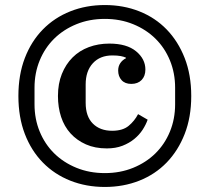

<svg xmlns="http://www.w3.org/2000/svg" viewBox="-20 -730 832 762"><path d="M404 -141Q357 -141 321 -157Q285 -173 260 -200.5Q235 -228 222.5 -266Q210 -304 210 -349Q210 -398 225.5 -436.5Q241 -475 268 -502Q295 -529 332.5 -543Q370 -557 414 -557Q483 -557 520 -526.5Q557 -496 557 -454Q557 -428 542 -412.5Q527 -397 501 -397Q476 -397 462.5 -412Q449 -427 449 -450Q449 -467 457.5 -479.5Q466 -492 480 -499V-501Q472 -505 459 -507.5Q446 -510 426 -510Q377 -510 348.5 -479Q320 -448 320 -395V-322Q320 -268 348.5 -239.5Q377 -211 425 -211Q467 -211 490.5 -230.5Q514 -250 528 -277L566 -255Q559 -235 546 -215Q533 -195 513 -178.5Q493 -162 466 -151.5Q439 -141 404 -141ZM396 -43Q457 -43 508.5 -64Q560 -85 597 -121.5Q634 -158 654.5 -208Q675 -258 675 -316V-382Q675 -440 654.5 -490Q634 -540 597 -576.5Q560 -613 508.5 -634Q457 -655 396 -655Q335 -655 283.5 -634Q232 -613 195 -576.5Q158 -540 137.5 -490Q117 -440 117 -382V-316Q117 -258 137.5 -208Q158 -158 195 -121.5Q232 -85 283.5 -64Q335 -43 396 -43ZM396 12Q322 12 259 -13Q196 -38 150 -85Q104 -132 78.5 -198.5Q53 -265 53 -349Q53 -433 78.5 -499.5Q104 -566 150 -613Q196 -660 259 -685Q322 -710 396 -710Q470 -710 533 -685Q596 -660 641.5 -613Q687 -566 713 -499.5Q739 -433 739 -349Q739 -265 713 -198.5Q687 -132 641.5 -85Q596 -38 533 -13Q470 12 396 12Z"/></svg>

Font: IBM Plex Serif SemiBold
Style: Regular
Weight: 600
Designer: Mike Abbink, Paul van der Laan, Pieter van Rosmalen
Foundry: Bold Monday
Version: Version 2.5